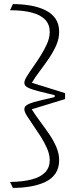

<svg xmlns="http://www.w3.org/2000/svg" viewBox="-20 -771 406 938"><path d="M99 -237Q99 -225 111.5 -205Q124 -185 142.5 -158.5Q161 -132 179.5 -103Q198 -74 210.5 -44.5Q223 -15 223 11Q223 47 201 70.5Q179 94 135.5 105.5Q92 117 29 118L43 147Q88 147 128.5 140Q169 133 201 118Q233 103 251 76.5Q269 50 269 11Q269 -20 255.5 -52Q242 -84 220.5 -115.5Q199 -147 175 -179Q151 -211 132 -242L125 -234L298 -287V-316L125 -370L132 -361Q151 -393 175 -424.5Q199 -456 220.5 -488Q242 -520 255.5 -551.5Q269 -583 269 -615Q269 -654 251 -680Q233 -706 201 -721.5Q169 -737 128.5 -744Q88 -751 43 -751L29 -721Q92 -721 135.5 -709.5Q179 -698 201 -674.5Q223 -651 223 -615Q223 -588 210.5 -559Q198 -530 179.5 -500.5Q161 -471 142.5 -445Q124 -419 111.5 -398.5Q99 -378 99 -367Q99 -357 105.5 -350.5Q112 -344 127.5 -338Q143 -332 172 -324.5Q201 -317 247 -306V-297Q201 -286 172 -279Q143 -272 127.5 -266Q112 -260 105.5 -253.5Q99 -247 99 -237Z"/></svg>

Font: Roboto Serif Thin
Style: Regular
Weight: 250
Designer: Greg Gazdowicz
Foundry: Commercial Type
Version: Version 1.004